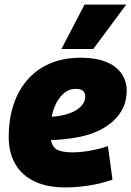

<svg xmlns="http://www.w3.org/2000/svg" viewBox="-20 -808 573 838"><path d="M167 -299Q183 -297 204.5 -298.5Q226 -300 245 -303Q296 -313 323.5 -335Q351 -357 352 -385Q352 -403 342 -411.5Q332 -420 312 -420Q281 -421 255.5 -398Q230 -375 215 -333.5Q200 -292 200 -234Q199 -197 208.5 -177Q218 -157 240 -150Q262 -143 299 -143Q316 -143 340 -145.5Q364 -148 392 -154Q420 -160 451 -170L471 -24Q423 -7 369.5 1.5Q316 10 264 10Q186 10 131 -16Q76 -42 47 -91.5Q18 -141 18 -211Q18 -284 37.5 -346.5Q57 -409 97 -456.5Q137 -504 196 -530Q255 -556 334 -556Q397 -556 441.5 -538.5Q486 -521 509.5 -488Q533 -455 533 -412Q533 -331 470 -276Q407 -221 296 -205Q256 -199 222 -197.5Q188 -196 156 -200ZM248 -594 349 -788H531L387 -594Z"/></svg>

Font: Georama ExtraBold
Style: Italic
Weight: 800
Italic angle: -9°
Version: Version 1.001